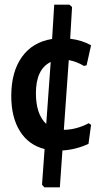

<svg xmlns="http://www.w3.org/2000/svg" viewBox="-20 -675 423 818"><path d="M276 -655 287 -645 279 -510Q329 -504 368 -482L349 -397L338 -394Q306 -413 273 -419L252 -122Q304 -122 358 -150L368 -143L357 -62Q302 -37 246 -34L235 123H169L159 112L170 -40Q102 -57 65 -116Q28 -175 28 -266Q28 -369 73.5 -432.5Q119 -496 202 -509L211 -655ZM133 -278Q133 -188 177 -147L196 -411Q133 -380 133 -278Z"/></svg>

Font: Alegreya Sans
Style: Bold
Weight: 700
Designer: Juan Pablo del Peral
Foundry: Huerta Tipografica
Version: Version 2.007